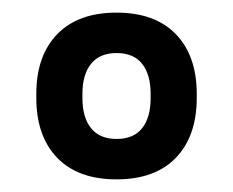

<svg xmlns="http://www.w3.org/2000/svg" viewBox="-20 -672 369 304"><path d="M164.5 -388Q103.5 -388 70.5 -422.2Q37.5 -456.5 37.5 -517V-523.5Q37.5 -583.5 70.5 -617.8Q103.5 -652 164.5 -652Q225.5 -652 258.5 -617.8Q291.5 -583.5 291.5 -523.5V-517Q291.5 -456.5 258.5 -422.2Q225.5 -388 164.5 -388ZM164.5 -452Q191.5 -452 205 -469Q218.5 -486 218.5 -516.5V-523.5Q218.5 -554 205 -571Q191.5 -588 164.5 -588Q138 -588 124.2 -571Q110.5 -554 110.5 -523.5V-516.5Q110.5 -486 124.2 -469Q138 -452 164.5 -452Z"/></svg>

Font: Anek Latin Medium Medium
Style: Regular
Weight: 500
Version: Version 1.003